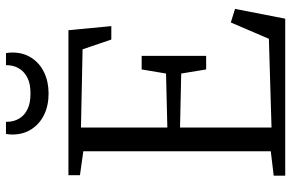

<svg xmlns="http://www.w3.org/2000/svg" viewBox="-190 -808 997 658"><g transform="rotate(-90 309.0 -478.5)"><path d="M120 -49.5V-692L38 -703.5V-743H535L549 -596H503L469.5 -694.5L201.5 -700V-404L386.5 -408.5L400.5 -492H447V-271H400.5L386.5 -356.5L201.5 -360.5V-47L505.5 -56L561.5 -186.5L608 -172L574.5 0H36.5V-39.5ZM318 -811Q277 -811 245.5 -826.2Q214 -841.5 195.8 -869.5Q177.5 -897.5 177.5 -935Q177.5 -940.5 178 -946Q178.5 -951.5 179.5 -957H221Q221 -954 221.2 -949.8Q221.5 -945.5 222 -940.5Q224.5 -923.5 234.5 -908.2Q244.5 -893 264.8 -883Q285 -873 318 -873Q351 -873 371 -883Q391 -893 401.2 -908.2Q411.5 -923.5 414 -940.5Q415 -945.5 415 -949.8Q415 -954 415 -957H456.5Q457.5 -951.5 458 -946Q458.5 -940.5 458.5 -935Q458.5 -897.5 440.2 -869.5Q422 -841.5 390.2 -826.2Q358.5 -811 318 -811Z"/></g></svg>

Font: Merriweather 36pt Light
Style: Regular
Weight: 300
Designer: Eben Sorkin
Foundry: Eben Sorkin
Version: Version 2.100